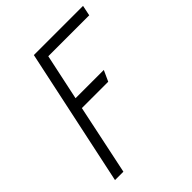

<svg xmlns="http://www.w3.org/2000/svg" viewBox="-199 -811 922 922"><g transform="rotate(-45 262.0 -350.0)"><path d="M524 -700H190L41 0H98L173 -357H352L377 -412H185L235 -647H513Z"/></g></svg>

Font: Advent Pro
Style: Italic
Weight: 400
Italic angle: -12°
Designer: VivaRado, Andreas Kalpakidis
Foundry: VivaRado, Andreas Kalpakidis
Version: Version 3.000